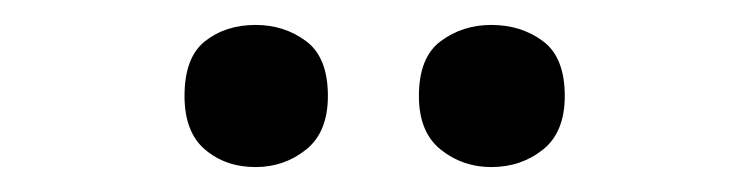

<svg xmlns="http://www.w3.org/2000/svg" viewBox="-20 -760 597 154"><path d="M316 -683Q316 -654 333.5 -640Q351 -626 374 -626Q398 -626 415.5 -640Q433 -654 433 -683Q433 -714 415.5 -727Q398 -740 374 -740Q351 -740 333.5 -727Q316 -714 316 -683ZM128 -683Q128 -654 144.5 -640Q161 -626 185 -626Q208 -626 225.5 -640Q243 -654 243 -683Q243 -714 225.5 -727Q208 -740 185 -740Q161 -740 144.5 -727Q128 -714 128 -683Z"/></svg>

Font: Noto Sans Display Medium
Style: Regular
Weight: 500
Designer: Monotype Design Team
Foundry: Monotype Imaging Inc.
Version: Version 1.900